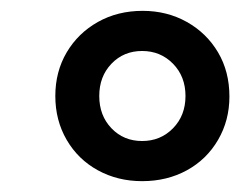

<svg xmlns="http://www.w3.org/2000/svg" viewBox="-20 -734 443 354"><path d="M242 -400Q197 -400 160.5 -420Q124 -440 103 -476Q82 -512 82 -557Q82 -602 103 -637.5Q124 -673 160.5 -693.5Q197 -714 243 -714Q288 -714 324.5 -693.5Q361 -673 382 -637.5Q403 -602 403 -556Q403 -512 382 -476Q361 -440 324.5 -420Q288 -400 242 -400ZM242 -474Q276 -474 299 -497.5Q322 -521 322 -557Q322 -593 299 -616.5Q276 -640 242 -640Q208 -640 185.5 -616.5Q163 -593 163 -557Q163 -521 185.5 -497.5Q208 -474 242 -474Z"/></svg>

Font: Nunito Sans 7pt
Style: Bold Italic
Weight: 700
Italic angle: -9°
Version: Version 3.101;gftools[0.9.27]